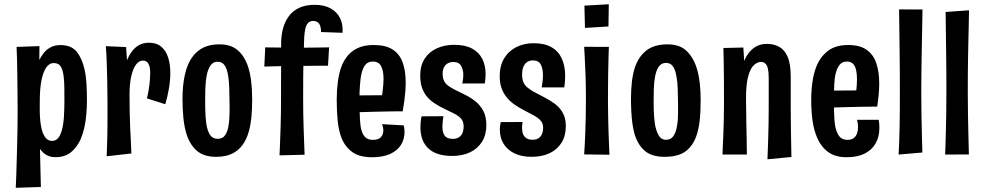

<svg xmlns="http://www.w3.org/2000/svg" viewBox="-20 -739 4701 917"><path d="M55.2 158Q56.4 137.6 57.4 108Q58.4 78.4 59.4 41.9Q60.4 5.4 61.6 -35.9Q62.8 -77.2 63.5 -120.5Q64.2 -163.8 64.2 -206.8Q64.2 -245.8 63.7 -289.8Q63.2 -333.8 62.7 -376.9Q62.2 -420 61.3 -456Q60.4 -492 59.2 -515L168.4 -518.8L167.8 -452.8Q178 -473.2 191.9 -489.4Q205.8 -505.6 225.1 -514.7Q244.4 -523.8 268.6 -523.8Q320.6 -523.8 346.6 -491.4Q372.6 -459 383.8 -407Q391 -375.4 393.1 -337.6Q395.2 -299.8 395.2 -259.6Q395.2 -226.2 392.4 -193.4Q389.6 -160.6 383.2 -131.1Q376.8 -101.6 366 -76Q348.8 -36.6 319.7 -12.5Q290.6 11.6 245.4 11.6Q227.4 11.6 213.3 6.5Q199.2 1.4 189 -7.6Q178.8 -16.6 170.8 -27.8L175.2 154ZM169.8 -219Q169.8 -173 175.6 -138.5Q181.4 -104 194.6 -85Q207.8 -66 228.4 -66Q247.2 -66 258.6 -80.7Q270 -95.4 276 -119.6Q283.4 -147.4 285.5 -184Q287.6 -220.6 287.6 -258.8Q287.6 -290.8 287.3 -318.5Q287 -346.2 284.6 -368.2Q281.8 -400.4 271.5 -419.1Q261.2 -437.8 237 -437.8Q214.4 -437.8 199.9 -415.4Q185.4 -393 178 -354.8Q170.6 -316.6 170.2 -268.4Z M682 -269Q689.8 -302.2 693.6 -333.7Q697.4 -365.2 697.4 -390.2Q697.4 -418.4 689.3 -434Q681.2 -449.6 662 -449.6Q644 -449.6 629.6 -430.5Q615.2 -411.4 606.9 -374.9Q598.6 -338.4 598.6 -286L554.8 -243.4Q555.2 -293.6 560.3 -338.1Q565.4 -382.6 575.5 -418.7Q585.6 -454.8 601.5 -480.9Q617.4 -507 639.6 -521Q661.8 -535 690.8 -535Q728 -535 750.5 -515.7Q773 -496.4 783.2 -464Q793.4 -431.6 793.4 -391.4Q793.4 -355.4 786.9 -316.7Q780.4 -278 769.4 -241.2ZM489.4 7.4Q490.4 -18.6 491.2 -41.7Q492 -64.8 492.5 -87Q493 -109.2 493.2 -133Q493.4 -156.8 493.4 -184.3Q493.4 -211.8 493.4 -245.4Q493.4 -293.6 492.4 -343Q491.4 -392.4 489.9 -437.9Q488.4 -483.4 485.4 -518.4L582.2 -514.2Q584.2 -487.4 586.3 -455.7Q588.4 -424 591.6 -383.2Q594.8 -342.4 598.6 -286Q598.6 -241.4 599.4 -203.5Q600.2 -165.6 601.6 -132.2Q603 -98.8 604.8 -67.7Q606.6 -36.6 607.6 -6Z M1011.8 10Q952 10 918.4 -20.4Q884.8 -50.8 869.6 -102.6Q859.6 -136.8 855.6 -178.6Q851.6 -220.4 851.6 -267Q851.6 -298.8 854.4 -327.7Q857.2 -356.6 863 -382.6Q868.8 -408.6 878.4 -430.6Q897.2 -475.4 933.7 -501.3Q970.2 -527.2 1028.4 -527.2Q1081.8 -527.2 1113.7 -500.4Q1145.6 -473.6 1162 -428.6Q1174 -395.4 1179.2 -353.2Q1184.4 -311 1184.4 -263.6Q1184.4 -221.8 1181.1 -184.1Q1177.8 -146.4 1169.4 -114.6Q1159.2 -76.2 1139.4 -48.2Q1119.6 -20.2 1088.7 -5.1Q1057.8 10 1011.8 10ZM1019.4 -76Q1044.4 -76 1056.4 -95Q1068.4 -114 1072.4 -145.6Q1074.6 -160.8 1075.5 -177.6Q1076.4 -194.4 1076.6 -213.3Q1076.8 -232.2 1076.2 -252.4Q1075.6 -288.4 1074.8 -319.9Q1074 -351.4 1070 -375.4Q1065 -408 1053.4 -426Q1041.8 -444 1019.4 -444Q1005.8 -444 996.3 -437.3Q986.8 -430.6 980.4 -418.5Q974 -406.4 969.4 -389.2Q965.4 -372.4 963.2 -350.9Q961 -329.4 960.4 -305.1Q959.8 -280.8 959.8 -255.2Q959.8 -235.6 960.2 -216.5Q960.6 -197.4 962 -180.5Q963.4 -163.6 965.2 -148.4Q970.2 -115.2 982.6 -95.6Q995 -76 1019.4 -76Z M1242.4 -421 1246.8 -513Q1246.8 -513 1261.7 -512.5Q1276.6 -512 1300 -512Q1323.4 -512 1350.3 -511.5Q1377.2 -511 1401.2 -511Q1424.6 -511 1450.7 -511.5Q1476.8 -512 1499.9 -512Q1523 -512 1537.4 -512.5Q1551.8 -513 1551.8 -513L1546.6 -425Q1546.6 -425 1532.7 -425Q1518.8 -425 1496.8 -425Q1474.8 -425 1449 -424.5Q1423.2 -424 1399.2 -424Q1374.6 -424 1347.2 -423.5Q1319.8 -423 1296.2 -422.5Q1272.6 -422 1257.5 -421.5Q1242.4 -421 1242.4 -421ZM1483 -716Q1527.8 -716 1558.5 -699.2Q1589.2 -682.4 1604.1 -652.4Q1619 -622.4 1616 -582.4L1513.4 -586Q1513 -615.6 1503 -627.3Q1493 -639 1476.2 -639Q1459.8 -639 1450.7 -628.7Q1441.6 -618.4 1438 -600.7Q1434.4 -583 1433 -561.8Q1430.6 -504.8 1429.5 -458.6Q1428.4 -412.4 1428.1 -368.3Q1427.8 -324.2 1427.8 -272Q1427.8 -200.6 1429.8 -138.3Q1431.8 -76 1433.3 -38Q1434.8 0 1434.8 0L1315 3Q1315 3 1316.7 -35Q1318.4 -73 1320.3 -135.5Q1322.2 -198 1322.2 -270.6Q1322.2 -316 1322.2 -347.1Q1322.2 -378.2 1322.5 -403.8Q1322.8 -429.4 1322.8 -459Q1322.8 -488.6 1322.8 -531.4Q1322.8 -569.2 1331.5 -602.3Q1340.2 -635.4 1359.1 -661.2Q1378 -687 1408.7 -701.5Q1439.4 -716 1483 -716Z M1757.8 12Q1697.6 12 1663.1 -12.4Q1628.6 -36.8 1611.6 -79.2Q1597.6 -114.6 1592.9 -160.5Q1588.2 -206.4 1588.2 -260.6Q1588.2 -307 1593.4 -347.2Q1598.6 -387.4 1610.4 -420.2Q1622.6 -452.6 1642.9 -475.7Q1663.2 -498.8 1693 -511.4Q1722.8 -524 1764.6 -524Q1822.6 -524 1855.7 -502.3Q1888.8 -480.6 1903.2 -440.5Q1917.6 -400.4 1917.6 -345.4Q1917.6 -324.6 1915.9 -302.4Q1914.2 -280.2 1911 -256.7Q1907.8 -233.2 1903.4 -207.4L1802.8 -269.2Q1805.2 -286.6 1807.3 -302.6Q1809.4 -318.6 1810.6 -333.9Q1811.8 -349.2 1811.8 -362.2Q1811.8 -400.4 1800.5 -422.7Q1789.2 -445 1760.4 -445Q1734.6 -445 1721.2 -424.5Q1707.8 -404 1702.4 -364.8Q1700.8 -351.6 1699.5 -336.1Q1698.2 -320.6 1697.5 -304Q1696.8 -287.4 1696.8 -269.8Q1696.8 -240.2 1697.3 -214Q1697.8 -187.8 1699.3 -166.1Q1700.8 -144.4 1703.6 -127.4Q1709.8 -99.4 1722.9 -85.2Q1736 -71 1760.6 -71Q1787.4 -71 1799.1 -83.8Q1810.8 -96.6 1810.8 -116Q1810.8 -122.8 1809.2 -130.6Q1807.6 -138.4 1804.4 -146L1908.4 -140.2Q1910.4 -132.6 1911.2 -124.3Q1912 -116 1912 -108Q1912 -73.2 1894.3 -45.9Q1876.6 -18.6 1842.3 -3.3Q1808 12 1757.8 12ZM1621.2 -199.8 1618.4 -282.8 1886 -284.8 1903.4 -207.4Q1903.4 -207.4 1884.3 -207.4Q1865.2 -207.4 1834 -206.7Q1802.8 -206 1765.2 -205.2Q1727.6 -204.4 1689.8 -203.1Q1652 -201.8 1621.2 -199.8Z M2139.2 5.8Q2101.2 5.8 2072.6 -3.5Q2044 -12.8 2025.3 -30.6Q2006.6 -48.4 1997.3 -73.7Q1988 -99 1988 -131Q1988 -143.2 1989.2 -156.3Q1990.4 -169.4 1993.2 -183.4L2097.6 -184Q2096 -170.6 2094.4 -158.3Q2092.8 -146 2092.8 -136.2Q2092.8 -105.6 2103.9 -90.7Q2115 -75.8 2142.6 -75.8Q2160 -75.8 2171.6 -83.2Q2183.2 -90.6 2188.8 -104.2Q2194.4 -117.8 2194.4 -135.4Q2194.4 -159.6 2181.2 -173.5Q2168 -187.4 2145.6 -198.3Q2123.2 -209.2 2096.4 -222.2Q2075.2 -232.8 2055.3 -245.7Q2035.4 -258.6 2020.2 -276.3Q2005 -294 1996 -318.8Q1987 -343.6 1987 -378Q1987 -426.4 2008.5 -459.1Q2030 -491.8 2066.9 -508.4Q2103.8 -525 2148.8 -525Q2201.4 -525 2234.5 -507.1Q2267.6 -489.2 2283.4 -457.8Q2299.2 -426.4 2299.2 -384.8Q2299.2 -378.2 2298.7 -370.8Q2298.2 -363.4 2297.5 -356Q2296.8 -348.6 2295.4 -340.4H2187.8Q2190.4 -350.8 2191.6 -361.2Q2192.8 -371.6 2192.8 -381Q2192.8 -406.8 2182.1 -424.9Q2171.4 -443 2145.2 -443Q2129.8 -443 2118.1 -436.3Q2106.4 -429.6 2100.2 -417.1Q2094 -404.6 2094 -386.2Q2094 -366.8 2100.4 -353.3Q2106.8 -339.8 2119.4 -330.4Q2132 -321 2150 -311.6Q2175.2 -299.2 2201.9 -286Q2228.6 -272.8 2251.3 -254.5Q2274 -236.2 2288.4 -209.2Q2302.8 -182.2 2302.8 -141.6Q2302.8 -95 2282.3 -62.2Q2261.8 -29.4 2225.3 -11.8Q2188.8 5.8 2139.2 5.8Z M2518.8 10Q2470.6 10 2436.7 -6.7Q2402.8 -23.4 2385 -52.6Q2367.2 -81.8 2367.2 -119.4Q2367.2 -128.6 2368.4 -137.6Q2369.6 -146.6 2371.4 -155.8L2475.8 -156.4Q2474.8 -149.4 2474 -142.2Q2473.2 -135 2473.2 -128.2Q2473.2 -111.4 2478.1 -98.9Q2483 -86.4 2494 -79Q2505 -71.6 2524 -71.6Q2540.8 -71.6 2551.8 -78.7Q2562.8 -85.8 2568.4 -98.8Q2574 -111.8 2574 -128.8Q2574 -150 2561.8 -163.4Q2549.6 -176.8 2529.1 -188Q2508.6 -199.2 2482.8 -212.4Q2461.8 -223.4 2440.9 -237.2Q2420 -251 2403.4 -269.9Q2386.8 -288.8 2376.7 -314.6Q2366.6 -340.4 2366.6 -374.4Q2366.6 -425.4 2388.1 -460.7Q2409.6 -496 2446.5 -514.3Q2483.4 -532.6 2528.4 -532.6Q2581.2 -532.6 2614.5 -513.2Q2647.8 -493.8 2663.5 -458.6Q2679.2 -423.4 2679.2 -376.4Q2679.2 -368.4 2678.7 -359.2Q2678.2 -350 2677.3 -340.8Q2676.4 -331.6 2675 -321.6H2567.4Q2569.8 -337.4 2571.5 -352Q2573.2 -366.6 2573.2 -380Q2573.2 -411.4 2562.7 -431Q2552.2 -450.6 2524.8 -450.6Q2510 -450.6 2498.3 -443.2Q2486.6 -435.8 2480.1 -420.8Q2473.6 -405.8 2473.6 -382.6Q2473.6 -361 2479.7 -346.6Q2485.8 -332.2 2498.2 -321.8Q2510.6 -311.4 2528.2 -301.2Q2552.2 -288.2 2579 -274.6Q2605.8 -261 2629.4 -243.6Q2653 -226.2 2667.7 -200.5Q2682.4 -174.8 2682.4 -136.8Q2682.4 -90.2 2661.9 -57.4Q2641.4 -24.6 2604.9 -7.3Q2568.4 10 2518.8 10Z M2890.8 0 2770 -1.6Q2771.2 -19.6 2772.7 -46.1Q2774.2 -72.6 2775.4 -106.4Q2776.6 -140.2 2777.5 -180.4Q2778.4 -220.6 2778.4 -266Q2778.4 -331.2 2776.5 -382Q2774.6 -432.8 2772.6 -466.9Q2770.6 -501 2770 -515.4L2888 -515.2Q2887.4 -503.2 2886.4 -468.4Q2885.4 -433.6 2884.5 -381.7Q2883.6 -329.8 2883.6 -265Q2883.6 -222.4 2884.5 -183.4Q2885.4 -144.4 2886.3 -110.3Q2887.2 -76.2 2888.7 -48.3Q2890.2 -20.4 2890.8 0ZM2886 -612.6 2773.8 -605.6 2771.2 -712.2 2887.6 -718.6Z M3153.8 10Q3090.4 10 3056.7 -21Q3023 -52 3009 -105Q3003 -127.8 2999.8 -153.6Q2996.6 -179.4 2995.1 -208Q2993.6 -236.6 2993.6 -267Q2993.6 -310.2 2997.9 -348.1Q3002.2 -386 3012.2 -416.4Q3029.4 -468 3066.7 -497.6Q3104 -527.2 3168.6 -527.2Q3227.6 -527.2 3260.6 -494.3Q3293.6 -461.4 3309 -409Q3318.2 -376.8 3322.3 -339.8Q3326.4 -302.8 3326.4 -263.6Q3326.4 -233.2 3325.1 -205.1Q3323.8 -177 3320.3 -152.1Q3316.8 -127.2 3310.8 -105.4Q3296 -50.8 3259.8 -20.4Q3223.6 10 3153.8 10ZM3161.4 -71.4Q3178 -71.4 3188.6 -80.8Q3199.2 -90.2 3205.7 -107.2Q3212.2 -124.2 3214.8 -145.6Q3217.2 -161.4 3217.8 -178.7Q3218.4 -196 3218.6 -214.9Q3218.8 -233.8 3218.2 -252.4Q3217.6 -285.6 3216.7 -315.8Q3215.8 -346 3211.4 -370.2Q3207 -401.6 3195.3 -420.1Q3183.6 -438.6 3161.4 -438.6Q3138 -438.6 3125.6 -419.8Q3113.2 -401 3108.2 -370.2Q3103.6 -346 3102.7 -316.2Q3101.8 -286.4 3101.8 -255.2Q3101.8 -236.4 3102.2 -217.8Q3102.6 -199.2 3104 -181.8Q3105.4 -164.4 3107.6 -148.2Q3113.2 -114.8 3125.3 -93.1Q3137.4 -71.4 3161.4 -71.4Z M3759.8 10.8 3645.4 21.8Q3646.4 -2.4 3647.3 -28Q3648.2 -53.6 3649.1 -82.9Q3650 -112.2 3650.7 -147.4Q3651.4 -182.6 3651.4 -226.6Q3651.4 -243.8 3651.4 -265.9Q3651.4 -288 3651.4 -313.7Q3651.4 -339.4 3651.4 -366.8Q3651.4 -395.2 3647.4 -411.8Q3643.4 -428.4 3635.1 -435.8Q3626.8 -443.2 3614 -443.2Q3598.8 -443.2 3582.2 -429.5Q3565.6 -415.8 3554.3 -378Q3543 -340.2 3543 -268.8L3502 -220.6Q3502 -273.2 3506.2 -319.9Q3510.4 -366.6 3520 -405.3Q3529.6 -444 3546 -471.5Q3562.4 -499 3586.3 -514.2Q3610.2 -529.4 3643 -529.4Q3675.2 -529.4 3700.9 -515.7Q3726.6 -502 3741.6 -468Q3756.6 -434 3756.6 -372.4Q3756.6 -346.8 3756.6 -326.9Q3756.6 -307 3756.6 -290.9Q3756.6 -274.8 3756.6 -260.6Q3756.6 -246.4 3756.6 -231.8Q3756.6 -185.8 3757.1 -151.4Q3757.6 -117 3758 -90Q3758.4 -63 3758.9 -38.9Q3759.4 -14.8 3759.8 10.8ZM3430.6 -1Q3431.6 -26.6 3432.6 -49.9Q3433.6 -73.2 3434.8 -99.2Q3436 -125.2 3436.7 -160.4Q3437.4 -195.6 3437.8 -246Q3438.2 -314.2 3437.5 -367.9Q3436.8 -421.6 3436.2 -458.2Q3435.6 -494.8 3435 -509.8L3530.2 -512Q3531.2 -500.2 3532.5 -477.7Q3533.8 -455.2 3535.4 -423.8Q3537 -392.4 3538.9 -353.3Q3540.8 -314.2 3543 -268.8Q3543.4 -203.8 3544.4 -156.9Q3545.4 -110 3546.2 -73.6Q3547 -37.2 3547 -1Z M4024 12Q3968.4 12 3934.1 -13.9Q3899.8 -39.8 3881.8 -83.4Q3866.6 -119.2 3860.5 -164.7Q3854.4 -210.2 3854.4 -260.6Q3854.4 -306 3860.1 -346.3Q3865.8 -386.6 3878.2 -419.4Q3897 -467.2 3933.7 -495.6Q3970.4 -524 4030.8 -524Q4087.2 -524 4119.6 -500.8Q4152 -477.6 4165.6 -436.2Q4179.2 -394.8 4179.2 -340.4Q4179.2 -314.8 4176.6 -287Q4174 -259.2 4169.6 -229.8L4069 -299.4Q4070.8 -316 4071.9 -331.4Q4073 -346.8 4073 -360.6Q4073 -385.6 4068.8 -404.5Q4064.6 -423.4 4054.3 -434.2Q4044 -445 4024.2 -445Q4002.8 -445 3990.5 -430Q3978.2 -415 3971.8 -390.4Q3965.8 -366.6 3964.4 -335.5Q3963 -304.4 3963 -269.8Q3963 -244.8 3963.2 -221.5Q3963.4 -198.2 3964.5 -177.8Q3965.6 -157.4 3968.4 -139.8Q3974 -107.8 3987.4 -89.4Q4000.8 -71 4026.8 -71Q4045.8 -71 4056.7 -79Q4067.6 -87 4072.8 -100.6Q4078 -114.2 4078 -130.6Q4078 -139.2 4076.9 -148.4Q4075.8 -157.6 4072.6 -166.8H4176.6Q4178.6 -156.8 4179.3 -147.4Q4180 -138 4180 -128.6Q4180 -85.4 4161.8 -53.8Q4143.6 -22.2 4108.9 -5.1Q4074.2 12 4024 12ZM3887.4 -222.2 3884.6 -305.8 4152.2 -307.8 4169.6 -229.8Q4169.6 -229.8 4150.5 -229.8Q4131.4 -229.8 4100.2 -229.1Q4069 -228.4 4031.4 -227.6Q3993.8 -226.8 3956 -225.5Q3918.2 -224.2 3887.4 -222.2Z M4271.8 -0.8Q4273.4 -28.6 4274.5 -58.9Q4275.6 -89.2 4276.4 -125.1Q4277.2 -161 4277.5 -204.7Q4277.8 -248.4 4277.8 -302.4Q4277.8 -348.6 4277.5 -402.7Q4277.2 -456.8 4276.4 -511.1Q4275.6 -565.4 4275.1 -612.8Q4274.6 -660.2 4274 -694L4385.8 -693.8Q4385.4 -649 4384.3 -599.4Q4383.2 -549.8 4382.3 -498.6Q4381.4 -447.4 4380.7 -397.5Q4380 -347.6 4380 -301.6Q4380 -249.2 4380.9 -194Q4381.8 -138.8 4383.1 -90.7Q4384.4 -42.6 4385.2 -10.6Z M4494 -0.8Q4495 -21.4 4495.8 -50.8Q4496.6 -80.2 4497.7 -118.2Q4498.8 -156.2 4499.4 -202.3Q4500 -248.4 4500 -302.4Q4500 -348.6 4499.7 -401.1Q4499.4 -453.6 4498.6 -505.6Q4497.8 -557.6 4497.3 -603.2Q4496.8 -648.8 4496.2 -681.8L4608 -689.8Q4607.6 -654 4606.7 -615.5Q4605.8 -577 4604.9 -537Q4604 -497 4603.3 -456.7Q4602.6 -416.4 4602.4 -377.4Q4602.2 -338.4 4602.2 -301.6Q4602.2 -249.2 4603.1 -192.5Q4604 -135.8 4605.3 -85.4Q4606.6 -35 4607.4 -1.4Z"/></svg>

Font: Truculenta
Style: Regular
Weight: 400
Designer: Ivan Castro, Eva Sanz & Omnibus-Type Team
Foundry: Omnibus-Type
Version: Version 1.002